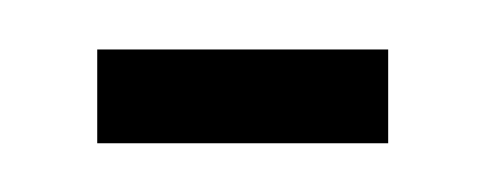

<svg xmlns="http://www.w3.org/2000/svg" viewBox="-20 -170 197 78"><path d="M19.5 -111.8V-149.9H137.7V-111.8Z"/></svg>

Font: NotoSansOldHungarianUI
Style: Regular
Weight: 400
Designer: Monotype Design Team
Foundry: Monotype Imaging Inc.
Version: Version 1001.000; ttfautohint (v1.8.4.7-5d5b)